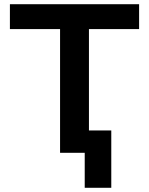

<svg xmlns="http://www.w3.org/2000/svg" viewBox="-20 -725 707 911"><path d="M382 166V0H265V-587H27V-705H640V-587H402V-106H508V166Z"/></svg>

Font: Nunito Sans 7pt
Style: Bold
Weight: 700
Designer: Vernon Adams
Foundry: Vernon Adams
Version: Version 3.101;gftools[0.9.27]